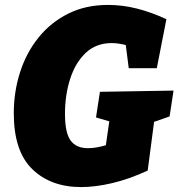

<svg xmlns="http://www.w3.org/2000/svg" viewBox="-20 -745 725 780"><path d="M310 15Q186 15 111 -58Q36 -131 36 -285Q36 -372 61.5 -451.5Q87 -531 136.5 -592.5Q186 -654 257 -689.5Q328 -725 419 -725Q478 -725 537 -710Q596 -695 656 -667L617 -468H503L491 -562Q475 -566 461 -568Q447 -570 434 -570Q370 -570 328 -530Q286 -490 265 -424.5Q244 -359 244 -283Q244 -205 267 -174Q290 -143 337 -143Q354 -143 372 -146Q390 -149 410 -155L424 -252L370 -268L386 -372L685 -377L669 -272L606 -250L580 -52Q504 -17 435.5 -1Q367 15 310 15Z"/></svg>

Font: Bitter Black
Style: Italic
Weight: 900
Italic angle: -9°
Designer: Sol Matas, and Bitter project Authors
Foundry: Sol Matas
Version: Version 2.001